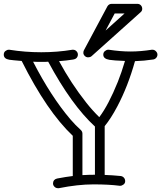

<svg xmlns="http://www.w3.org/2000/svg" viewBox="-58 -966 849 1011"><path d="M376 -43.9Q409.2 -45.9 441.9 -45.9V-299.8Q318.4 -413.1 195.8 -641.1Q187 -640.1 177.7 -640.1Q157.2 -640.1 141.8 -640.1Q126.5 -640.1 116.2 -641.1Q210 -458.5 312.5 -337.9Q339.4 -306.6 368.2 -280.8Q376 -272.9 376 -262.2ZM628.9 -694.8Q682.6 -694.8 741.2 -704.1H745.1Q755.4 -704.1 763.2 -696Q771 -688 771 -678.5Q771 -668.9 764.6 -661.6Q758.3 -654.3 749 -652.8Q700.7 -645.5 652.8 -644Q615.7 -511.2 559.6 -405.3Q526.9 -343.3 493.2 -301.8V-44.9Q535.2 -43.5 578.1 -39.1Q587.9 -37.6 594.5 -30.3Q601.1 -22.9 601.1 -12Q601.1 -1 592.3 5.6Q583.5 12.2 575.2 12.2H571.8Q516.1 4.9 434.1 4.9Q352.1 4.9 252 24.9H247.1Q236.3 24.9 228.8 17.3Q221.2 9.8 221.2 0Q221.2 -20.5 242.2 -25.9Q291 -35.2 325.2 -39.1V-251Q189 -379.4 56.2 -645Q7.8 -648.9 -8.8 -651.4Q-38.1 -656.2 -38.1 -678.2Q-38.1 -690.9 -29.3 -697.5Q-20.5 -704.1 -12.2 -704.1H-8.8Q74.2 -690.9 159.2 -690.9Q244.1 -690.9 323.2 -704.1H326.2Q337.4 -704.1 344.7 -696.3Q352.1 -688.5 352.1 -678.7Q352.1 -668.9 345.9 -661.6Q339.8 -654.3 325.7 -652.3Q293.5 -647 252.9 -644Q316.4 -526.4 396 -425.8Q428.7 -384.3 464.8 -349.1Q513.2 -413.1 562.5 -535.2Q582 -584 600.1 -645Q538.6 -647.5 518.6 -650.9Q485.8 -656.2 485.8 -678.2Q485.8 -689.9 494.4 -697Q502.9 -704.1 511.2 -704.1H515.1Q576.2 -694.8 628.9 -694.8ZM597.7 -895H545.9L498 -805.2ZM681.6 -900.9 423.8 -669.9Q416.5 -664.1 406 -664.1Q395.5 -664.1 388.2 -671.6Q380.9 -679.2 380.9 -687.5Q380.9 -695.8 383.8 -701.2L507.8 -933.1Q515.6 -945.8 530.8 -945.8H665Q676.3 -945.8 683.6 -938.2Q690.9 -930.7 690.9 -919.4Q690.9 -908.2 681.6 -900.9Z"/></svg>

Font: Ribeye Marrow
Style: Regular
Weight: 400
Designer: Astigmatic (AOETI)
Foundry: Astigmatic (AOETI)
Version: Version 1.000